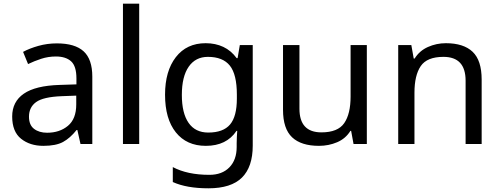

<svg xmlns="http://www.w3.org/2000/svg" viewBox="-20 -780 2710 1040"><path d="M288 -545Q386 -545 433 -502Q480 -459 480 -365V0H416L399 -76H395Q360 -32 321.5 -11Q283 10 215 10Q142 10 94 -28.5Q46 -67 46 -149Q46 -229 109 -272.5Q172 -316 303 -320L394 -323V-355Q394 -422 365 -448Q336 -474 283 -474Q241 -474 203 -461.5Q165 -449 132 -433L105 -499Q140 -518 188 -531.5Q236 -545 288 -545ZM314 -259Q214 -255 175.5 -227Q137 -199 137 -148Q137 -103 164.5 -82Q192 -61 235 -61Q303 -61 348 -98.5Q393 -136 393 -214V-262Z M734 0H646V-760H734Z M1094 -546Q1147 -546 1189.5 -526Q1232 -506 1262 -465H1267L1279 -536H1349V9Q1349 124 1290.5 182Q1232 240 1109 240Q991 240 916 206V125Q995 167 1114 167Q1183 167 1222.5 126.5Q1262 86 1262 16V-5Q1262 -17 1263 -39.5Q1264 -62 1265 -71H1261Q1207 10 1095 10Q991 10 932.5 -63Q874 -136 874 -267Q874 -395 932.5 -470.5Q991 -546 1094 -546ZM1106 -472Q1039 -472 1002 -418.5Q965 -365 965 -266Q965 -167 1001.5 -114.5Q1038 -62 1108 -62Q1189 -62 1226 -105.5Q1263 -149 1263 -246V-267Q1263 -377 1225 -424.5Q1187 -472 1106 -472Z M1967 -536V0H1895L1882 -71H1878Q1852 -29 1806 -9.5Q1760 10 1708 10Q1611 10 1562 -36.5Q1513 -83 1513 -185V-536H1602V-191Q1602 -63 1721 -63Q1810 -63 1844.5 -113Q1879 -163 1879 -257V-536Z M2395 -546Q2491 -546 2540 -499.5Q2589 -453 2589 -349V0H2502V-343Q2502 -472 2382 -472Q2293 -472 2259 -422Q2225 -372 2225 -278V0H2137V-536H2208L2221 -463H2226Q2252 -505 2298 -525.5Q2344 -546 2395 -546Z"/></svg>

Font: Noto Sans Sogdian
Style: Regular
Weight: 400
Designer: Monotype Design Team
Foundry: Monotype Imaging Inc.
Version: Version 2.002; ttfautohint (v1.8.4.7-5d5b)